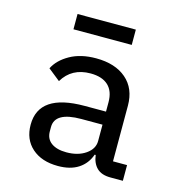

<svg xmlns="http://www.w3.org/2000/svg" viewBox="-107 -803 854 910"><g transform="rotate(15 320.0 -348.0)"><path d="M418 -85H413Q397 -39 358 -13.5Q319 12 258 12Q178 12 130.5 -30Q83 -72 83 -144Q83 -296 307 -296H412V-342Q412 -396 382 -424Q352 -452 295 -452Q203 -452 159 -378L100 -425Q122 -469 174.5 -498.5Q227 -528 302 -528Q396 -528 450.5 -481Q505 -434 505 -350V-77H574V0H513Q469 0 446 -22.5Q423 -45 418 -85ZM280 -61Q337 -61 374.5 -87Q412 -113 412 -152V-232H308Q179 -232 179 -158V-137Q179 -100 206 -80.5Q233 -61 280 -61ZM162 -708H448V-633H162Z"/></g></svg>

Font: Writer
Style: Regular
Weight: 400
Monospace: yes
Designer: Mike Abbink, Paul van der Laan, Pieter van Rosmalen
Foundry: Bold Monday
Version: Version 2.001 2020